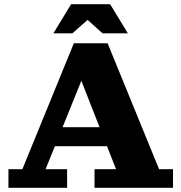

<svg xmlns="http://www.w3.org/2000/svg" viewBox="-20 -890 860 910"><path d="M20 0V-88H86L330 -685H490L734 -88H800V0H428V-88H530L337 -580H395L196 -88H298V0ZM207 -197V-287H524V-197ZM233 -732 317 -870H502L586 -732H466L357 -830H434L323 -732Z"/></svg>

Font: Montagu Slab 144pt
Style: Bold
Weight: 700
Designer: Florian Karsten
Foundry: Florian Karsten
Version: Version 1.000